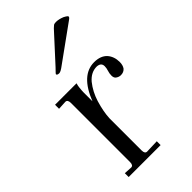

<svg xmlns="http://www.w3.org/2000/svg" viewBox="-205 -715 778 778"><g transform="rotate(-45 183.5 -326.5)"><path d="M274.9 -428.2Q311.5 -428.2 331.1 -407.2Q349.1 -386.2 349.1 -355Q349.1 -336.9 340.8 -325.2Q331.1 -314 314.9 -314Q304.7 -314 295.9 -319.8Q286.1 -325.2 286.1 -339.8Q286.1 -352.1 290 -363.8Q293.9 -375.5 293.9 -386.2Q293.9 -406.7 270 -408.2Q236.8 -408.2 211.9 -378.9Q186.5 -347.2 173.8 -306.2Q159.7 -259.3 158.2 -223.1V-39.1Q158.2 -20 170.9 -20L228 -22V0H44.9V-22L79.1 -20Q91.8 -20 91.8 -39.1V-377Q91.8 -397 79.1 -397L41 -395V-418H164.1Q160.6 -405.3 160.2 -398.9Q158.2 -381.3 158.2 -372.1V-320.8Q200.2 -428.2 274.9 -428.2ZM333 -631.8Q333 -627 324.2 -621.1L163.1 -504.9Q152.8 -497.6 145 -496.1Q130.9 -496.1 130.9 -502.9Q130.9 -504.9 149.9 -523.9L245.1 -627.9Q258.3 -643.1 266.1 -648.9Q270 -652.8 280.8 -652.8Q296.4 -652.8 315.9 -645Q333 -636.2 333 -631.8Z"/></g></svg>

Font: Unna Light
Style: Regular
Weight: 300
Designer: Jorge de Buen Unna
Foundry: Omnibus-Type
Version: Version 2.007;PS 002.007;hotconv 1.0.88;makeotf.lib2.5.64775